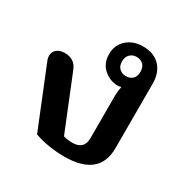

<svg xmlns="http://www.w3.org/2000/svg" viewBox="-135 -679 798 814"><g transform="rotate(30 264.0 -272.0)"><path d="M136 -10 17 -304Q13 -313 13 -325Q13 -344 27.5 -356Q42 -368 66 -368Q115 -368 132 -324L239 -60Q259 -54 282 -54Q340 -54 340 -109V-320Q340 -336 345 -363Q338 -360 329 -360Q290 -360 260 -386.5Q230 -413 230 -458Q230 -503 261 -530.5Q292 -558 339 -558Q394 -558 423.5 -526Q453 -494 453 -442V-126Q453 14 281 14Q247 14 208 8Q169 2 136 -10ZM383 -459Q383 -481 370.5 -493.5Q358 -506 338 -506Q319 -506 306 -493.5Q293 -481 293 -459Q293 -436 306 -424Q319 -412 338 -412Q358 -412 370.5 -424Q383 -436 383 -459Z"/></g></svg>

Font: MaitreeSemiBold
Style: Regular
Weight: 600
Designer: CadsonDemak Team
Foundry: CadsonDemak
Version: Version 1.000